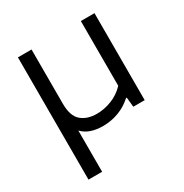

<svg xmlns="http://www.w3.org/2000/svg" viewBox="-175 -680 994 1037"><g transform="rotate(-30 322.5 -161.0)"><path d="M80 220V-542.5H165V-205Q165 -127 201.8 -96Q238.5 -65 298 -65Q343.5 -65 390.2 -83Q437 -101 472.5 -138.5V-542.5H557.5V0H486.5L480.5 -60H475.5Q438.5 -26 391.5 -8.5Q344.5 9 293.5 9Q253 9 220.5 -2Q188 -13 165 -37V220Z"/></g></svg>

Font: Encode Sans Exp
Style: Regular
Weight: 400
Width: 7
Designer: Multiple Designers
Foundry: Impallari Type
Version: Version 3.002; ttfautohint (v1.8.3) -l 8 -r 50 -G 200 -x 14 